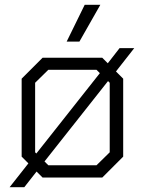

<svg xmlns="http://www.w3.org/2000/svg" viewBox="-20 -738 602 798"><path d="M462 -441 492 -411V-87L405 0H157L132 -25L81 40H20L98 -59L70 -87V-411L157 -498H405L428 -475L477 -538H538ZM131 -100 395 -434 381 -448H181L126 -394V-105ZM429 -401 165 -67 181 -51H381L436 -105V-394ZM332 -718H397L310 -565H257Z"/></svg>

Font: Chakra Petch Light
Style: Regular
Weight: 300
Designer: Katatrad Aksorn Co.,Ltd.
Foundry: Cadson Demak Co.,Ltd.
Version: Version 1.000; ttfautohint (v1.6)